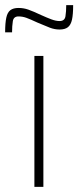

<svg xmlns="http://www.w3.org/2000/svg" viewBox="-61 -728 305 748"><path d="M73 0V-510H108V0ZM-41 -602Q-41 -638 -36.5 -659Q-32 -680 -20.5 -688.5Q-9 -697 11 -697Q31 -697 49.5 -690.5Q68 -684 100 -669Q122 -659 139.5 -652.5Q157 -646 171 -646Q191 -646 194 -664.5Q197 -683 197 -708H224Q224 -672 219.5 -651.5Q215 -631 203.5 -622Q192 -613 171 -613Q152 -613 133.5 -620Q115 -627 85 -640Q57 -653 42 -658.5Q27 -664 11 -664Q-8 -664 -11 -645.5Q-14 -627 -14 -602Z"/></svg>

Font: Saira Condensed Thin
Style: Regular
Weight: 250
Width: 3
Designer: Hector Gatti with collaboration of the Omnibus-Type team
Foundry: Omnibus-Type
Version: Version 1.101